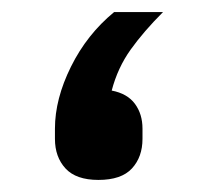

<svg xmlns="http://www.w3.org/2000/svg" viewBox="-20 -286 328 318"><path d="M143 12Q106 12 88.5 -7Q71 -26 71 -56V-73Q71 -122 97.5 -175.5Q124 -229 169 -266H250Q218 -234 196.5 -204Q175 -174 165 -136Q191 -131 203.5 -114Q216 -97 216 -73V-56Q216 -26 198.5 -7Q181 12 143 12Z"/></svg>

Font: IBM Plex Sans Arabic Medium
Style: Regular
Weight: 500
Designer: Mike Abbink, Paul van der Laan, Pieter van Rosmalen, Wael Morcos, Khajak Apelian
Foundry: Bold Monday
Version: Version 1.1